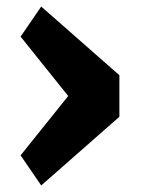

<svg xmlns="http://www.w3.org/2000/svg" viewBox="-20 -582 490 587"><path d="M345 -225 106 -15 43 -107 188.5 -288.5 43 -470 106 -562 345 -352Z"/></svg>

Font: League Mono Condensed ExtraBold
Style: Regular
Weight: 800
Width: 1
Designer: Tyler Finck
Foundry: The League of Moveable Type / Tyler Finck
Version: Version 2.210